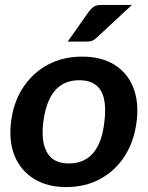

<svg xmlns="http://www.w3.org/2000/svg" viewBox="-20 -752 601 780"><path d="M314 -522Q391 -522 444 -489.5Q497 -457 521 -397.5Q545 -338 535 -258Q525 -178 487 -118.5Q449 -59 388 -25.5Q327 8 249 8Q172 8 118 -25.5Q64 -59 39.5 -118.5Q15 -178 25 -258Q35 -338 74.5 -397.5Q114 -457 175 -489.5Q236 -522 314 -522ZM260 -88Q323 -88 359 -131Q395 -174 404 -257Q411 -313 402.5 -350.5Q394 -388 369 -407Q344 -426 302 -426Q259 -426 229 -406.5Q199 -387 181 -349.5Q163 -312 156 -257Q146 -176 171.5 -132Q197 -88 260 -88ZM393 -732H516L375 -601Q365 -591 355.5 -587Q346 -583 331 -583H255L341 -705Q351 -718 361.5 -725Q372 -732 393 -732Z"/></svg>

Font: Aleo
Style: Bold Italic
Weight: 700
Italic angle: -7°
Version: Version 2.001;gftools[0.9.29]